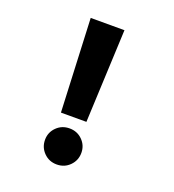

<svg xmlns="http://www.w3.org/2000/svg" viewBox="-130 -802 830 914"><g transform="rotate(20 285.0 -344.5)"><path d="M194.5 -228 173.5 -700H344.5L323.5 -228ZM167.5 -81Q167.5 -118.5 194 -145Q220.5 -171.5 259.5 -171.5Q298.5 -171.5 325 -145Q351.5 -118.5 351.5 -81Q351.5 -42.5 325 -15.8Q298.5 11 259.5 11Q220.5 11 194 -15.8Q167.5 -42.5 167.5 -81Z"/></g></svg>

Font: League Mono Narrow ExtraBold
Style: Regular
Weight: 800
Width: 3
Designer: Tyler Finck
Foundry: The League of Moveable Type / Tyler Finck
Version: Version 2.210